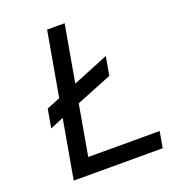

<svg xmlns="http://www.w3.org/2000/svg" viewBox="-135 -837 833 937"><g transform="rotate(-20 282.0 -368.5)"><path d="M87 0 141 -306 71 -277 88 -374 158 -402 217 -737H308L256 -442L442 -518L425 -421L239 -346L193 -84H564L549 0Z"/></g></svg>

Font: Tomorrow
Style: Italic
Weight: 400
Italic angle: -10°
Designer: Tony de Marco, Monica Rizzolli
Foundry: Just in Type
Version: Version 2.002